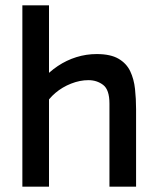

<svg xmlns="http://www.w3.org/2000/svg" viewBox="-20 -701 591 721"><path d="M64 0V-681H164V0ZM391 0V-312Q391 -364 367.5 -382Q344 -400 312 -400Q280 -400 247 -387Q214 -374 188 -352Q162 -330 148 -303L136 -399Q164 -431 197 -453Q230 -475 267 -486.5Q304 -498 343 -498Q395 -498 425 -480.5Q455 -463 469 -433.5Q483 -404 487 -367Q491 -330 491 -291V0Z"/></svg>

Font: Gabarito
Style: Regular
Weight: 400
Designer: Leandro Assis / Alvaro Franca / Felipe Casaprima
Foundry: Naipe Foundry
Version: Version 1.000